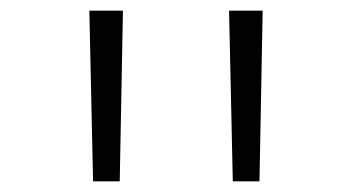

<svg xmlns="http://www.w3.org/2000/svg" viewBox="-20 -750 660 360"><path d="M154.5 -410 147.5 -730H210.5L204.5 -410ZM416.5 -410 409.5 -730H472.5L466.5 -410Z"/></svg>

Font: Monaspace Xenon Var ExtraLight
Style: Regular
Weight: 200
Designer: Riley Cran and the Lettermatic Team
Version: Version 1.200 (Monaspace Xenon Var)